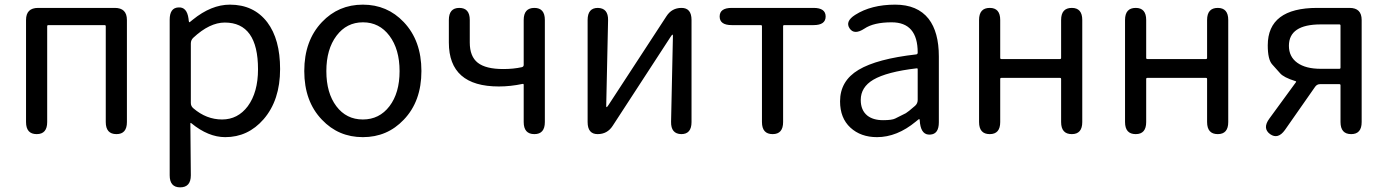

<svg xmlns="http://www.w3.org/2000/svg" viewBox="-20 -577 5970 826"><path d="M138 0Q92 0 92 -52V-491Q92 -543 144 -543H474Q526 -543 526 -491V-52Q526 0 481 0Q435 0 435 -52V-464Q435 -469 430 -469H188Q183 -469 183 -464V-52Q183 0 138 0Z M755 229Q710 229 710 177V-492Q710 -543 747 -545Q784 -548 791 -497L792 -488Q793 -481 794.5 -481Q796 -481 809 -492Q889 -557 969 -557Q1072 -557 1130 -481Q1185 -408 1185 -280Q1185 -146 1114 -64Q1047 13 949 13Q876 13 803 -47Q799 -50 799 -45L801 177Q801 229 755 229ZM1046 -120Q1090 -180 1090 -279Q1090 -480 947 -480Q882 -480 812 -415Q801 -405 801 -390V-134Q801 -120 812 -111Q868 -63 935.5 -63Q1003 -63 1046 -120Z M1365 -62Q1289 -141 1289 -271.5Q1289 -402 1365 -482Q1436 -557 1541 -557Q1646 -557 1717 -482Q1793 -402 1793 -271.5Q1793 -141 1717 -62Q1646 13 1541 13Q1436 13 1365 -62ZM1427 -120Q1470 -63 1541 -63Q1612 -63 1655.5 -120Q1699 -177 1699 -271Q1699 -365 1655.5 -423Q1612 -481 1541.5 -481Q1471 -481 1427.5 -423Q1384 -365 1384 -271Q1384 -177 1427 -120Z M2279 0Q2233 0 2233 -52V-212Q2233 -217 2228 -216Q2176 -205 2126 -205Q1911 -205 1911 -394V-491Q1911 -543 1956 -543Q2001 -543 2001 -491V-394Q2001 -334 2035.5 -307Q2070 -280 2145 -280Q2189 -280 2225 -288Q2233 -290 2233 -298V-491Q2233 -543 2279 -543Q2324 -543 2324 -491V-52Q2324 0 2279 0Z M2551 0Q2508 0 2508 -52V-491Q2508 -543 2552 -543Q2597 -542 2596 -490L2588 -121Q2588 -116 2590 -116Q2592 -116 2599 -127L2847 -507Q2870 -543 2912 -543Q2955 -543 2955 -491V-52Q2955 0 2911 0Q2866 -1 2867 -53L2875 -423Q2875 -428 2873 -428Q2871 -428 2864 -417L2616 -36Q2593 0 2551 0Z M3304 0Q3258 0 3258 -52V-464Q3258 -469 3253 -469H3128Q3076 -469 3076 -506Q3076 -543 3128 -543H3480Q3532 -543 3532 -506Q3532 -469 3480 -469H3354Q3349 -469 3349 -464V-52Q3349 0 3304 0Z M3753 13Q3683 13 3638.5 -28Q3594 -69 3594 -141Q3594 -229 3673.5 -276.5Q3753 -324 3922 -343Q3928 -344 3928 -351Q3928 -481 3816 -481Q3739 -481 3699 -454Q3655 -425 3635 -455Q3615 -485 3659 -513Q3728 -557 3831 -557Q3927 -557 3975 -496Q4019 -439 4019 -334V-51Q4019 0 3982 2Q3945 5 3938 -46L3937 -58Q3936 -65 3934.5 -65Q3933 -65 3920 -54Q3839 13 3753 13ZM3779 -60Q3817 -60 3831 -67Q3854 -78 3877 -90Q3886 -95 3917 -122Q3928 -132 3928 -147V-279Q3928 -284 3923 -283Q3795 -268 3737 -234Q3683 -202 3683 -147Q3683 -103 3711 -80Q3736 -60 3779 -60Z M4238 0Q4192 0 4192 -52V-491Q4192 -543 4238 -543Q4283 -543 4283 -491V-328Q4283 -323 4288 -323H4540Q4545 -323 4545 -328V-491Q4545 -543 4591 -543Q4636 -543 4636 -491V-52Q4636 0 4591 0Q4545 0 4545 -52V-237Q4545 -242 4540 -242H4288Q4283 -242 4283 -237V-52Q4283 0 4238 0Z M4866 0Q4820 0 4820 -52V-491Q4820 -543 4866 -543Q4911 -543 4911 -491V-328Q4911 -323 4916 -323H5168Q5173 -323 5173 -328V-491Q5173 -543 5219 -543Q5264 -543 5264 -491V-52Q5264 0 5219 0Q5173 0 5173 -52V-237Q5173 -242 5168 -242H4916Q4911 -242 4911 -237V-52Q4911 0 4866 0Z M5444 0Q5410 -25 5441 -67L5555 -223Q5558 -227 5553 -228Q5502 -244 5487 -262Q5470 -281 5453 -300Q5434 -321 5434 -382Q5434 -543 5647 -543H5786Q5838 -543 5838 -491V-52Q5838 0 5793 0Q5747 0 5747 -52V-210Q5747 -215 5742 -215H5659Q5646 -215 5638 -204L5508 -18Q5478 24 5444 0ZM5662 -281H5742Q5747 -281 5747 -286V-467Q5747 -472 5742 -472H5662Q5525 -472 5525 -380Q5525 -333 5561 -307Q5597 -281 5662 -281Z"/></svg>

Font: Resource Han Rounded HK
Style: Regular
Weight: 400
Designer: Cyano Hao (round all glyphs); Ryoko NISHIZUKA  (kana, bopomofo & ideographs); Paul D. Hunt (Latin, Greek & Cyrillic); Sa
Foundry: Cyano Hao
Version: 0.990